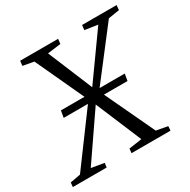

<svg xmlns="http://www.w3.org/2000/svg" viewBox="-194 -897 1038 1051"><g transform="rotate(-30 325.0 -371.5)"><path d="M-28.5 0 -25.5 -27.5 39.5 -39.5 296 -387 335 -417.5 537 -700.5 455.5 -712.5 459 -743H677L674.5 -712.5L604.5 -701.5L352 -373.5L313.5 -339.5L108.5 -41L189 -27.5L185.5 0ZM342.5 0 345.5 -27.5 427.5 -39.5 304 -333.5 287.5 -366.5 133 -700 64 -712.5 67.5 -743H307.5L304 -712.5L220 -701.5L338.5 -416L357 -385L519 -41L591 -27.5L589 0ZM117.5 -353 125 -396H528.5L521 -353Z"/></g></svg>

Font: Merriweather 72pt Light
Style: Italic
Weight: 300
Italic angle: -7.8°
Version: Version 2.101